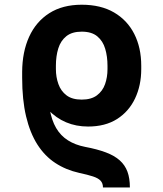

<svg xmlns="http://www.w3.org/2000/svg" viewBox="-20 -573 702 825"><path d="M538.1 232.4H422.4Q422.4 214.4 412.1 203.4Q401.9 192.4 379.4 185.1Q356.9 177.7 320.3 169.9Q263.2 157.2 217.8 127.4Q172.4 97.7 140.6 47.9Q108.9 -2 92 -73.2Q75.2 -144.5 75.2 -239.3V-266.6L188.5 -249.5V-221.7Q185.1 -154.8 193.4 -105.5Q201.7 -56.2 221.2 -22.9Q240.7 10.3 272 30Q303.2 49.8 345.7 58.1Q397.9 67.9 434.8 81.8Q471.7 95.7 494.4 116Q517.1 136.2 527.6 164.6Q538.1 192.9 538.1 232.4ZM358.4 -29.3Q307.1 -29.3 264.2 -47.4Q221.2 -65.4 185.8 -102.5Q150.4 -139.6 120.6 -195.3Q112.3 -211.4 101.6 -221.4Q90.8 -231.4 83 -239Q75.2 -246.6 75.2 -254.4V-264.2Q75.7 -350.1 105.2 -415Q134.8 -480 191.9 -516.4Q249 -552.7 331.1 -552.7Q413.1 -552.7 470 -519.5Q526.9 -486.3 556.9 -427.2Q586.9 -368.2 586.9 -290.5V-275.9Q586.9 -206.1 560.3 -149.9Q533.7 -93.8 482.9 -61.5Q432.1 -29.3 358.4 -29.3ZM331.1 -145Q372.1 -145 396.5 -163.3Q420.9 -181.6 431.4 -211.4Q441.9 -241.2 441.9 -275.9V-290.5Q441.9 -330.1 432.1 -363.3Q422.4 -396.5 398.2 -416.7Q374 -437 331.1 -437Q289.6 -437 265.1 -417.5Q240.7 -397.9 230.5 -365Q220.2 -332 220.2 -290.5V-275.9Q220.2 -241.7 231 -211.7Q241.7 -181.6 265.9 -163.3Q290 -145 331.1 -145Z"/></svg>

Font: Inter 20pt
Style: Bold
Weight: 700
Version: Version 4.001;git-66647c0bb